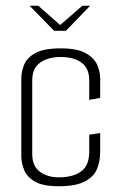

<svg xmlns="http://www.w3.org/2000/svg" viewBox="-20 -643 419 667"><path d="M83 -623H113L189 -556L266 -623H293L209 -536H168ZM184 4Q129 4 101.5 -12Q74 -28 64 -52.5Q54 -77 54 -101V-370Q54 -394 64 -418.5Q74 -443 103.5 -459Q133 -475 191 -475Q247 -475 276.5 -459Q306 -443 317 -419Q328 -395 328 -370V-303L290 -296V-364Q290 -406 263 -425.5Q236 -445 191 -445Q147 -445 119.5 -425.5Q92 -406 92 -364V-108Q92 -66 118.5 -46.5Q145 -27 184 -27Q234 -27 262 -47.5Q290 -68 290 -116V-175L328 -181V-115Q328 -83 317 -56Q306 -29 274.5 -12.5Q243 4 184 4Z"/></svg>

Font: Smooch Sans Light
Style: Regular
Weight: 300
Designer: Robert E. Leuschke
Foundry: Robert E. Leuschke
Version: Version 1.010; ttfautohint (v1.8.3)